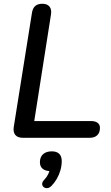

<svg xmlns="http://www.w3.org/2000/svg" viewBox="-20 -732 592 1020"><path d="M101 0Q74 0 61.5 -15Q49 -30 53 -57L150 -665Q154 -689 167.5 -700.5Q181 -712 205 -712Q231 -712 243 -697Q255 -682 251 -656L162 -89H463Q486 -89 498.5 -79.5Q511 -70 511 -53Q511 -27 496.5 -13.5Q482 0 458 0ZM253 256Q242 267 230.5 267.5Q219 268 211.5 261.5Q204 255 204 244.5Q204 234 216 222Q230 207 237 191.5Q244 176 246 159L249 177Q221 177 206.5 164.5Q192 152 192 130Q192 102 209 87Q226 72 255 72Q281 72 294.5 85Q308 98 308 124Q308 148 301 172.5Q294 197 281.5 218.5Q269 240 253 256Z"/></svg>

Font: Nunito ExtraLight SemiBold
Style: Italic
Weight: 600
Italic angle: -9°
Version: Version 3.602